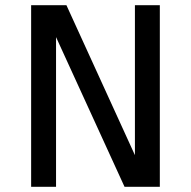

<svg xmlns="http://www.w3.org/2000/svg" viewBox="-20 -720 736 740"><path d="M596 0H460L196 -577V0H100V-700H236L500 -122V-700H596Z"/></svg>

Font: Orienta
Style: Regular
Weight: 400
Designer: Eduardo Rodriguez Tunni
Foundry: Eduardo Rodriguez Tunni
Version: Version 1.001